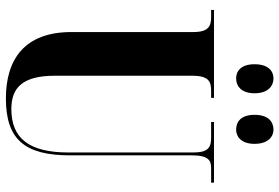

<svg xmlns="http://www.w3.org/2000/svg" viewBox="-172 -790 971 668"><g transform="rotate(90 314.0 -455.5)"><path d="M431 -791C454 -791 480 -808 480 -855C480 -903 454 -921 431 -921C403 -921 379 -903 379 -855C379 -808 403 -791 431 -791ZM252 -791C278 -791 304 -808 304 -855C304 -903 278 -921 252 -921C227 -921 203 -903 203 -855C203 -808 227 -791 252 -791ZM322 10C464 10 520 -55 520 -213V-638C520 -697 540 -704 564 -704H615V-714H404V-704H457C490 -704 510 -697 510 -642V-208C510 -71 461 -9 359 -9C286 -9 243 -46 243 -161V-638C243 -697 264 -704 296 -704H320V-714H14V-704H38C69 -704 91 -697 91 -642V-218C91 -54 187 10 322 10Z"/></g></svg>

Font: Noto Serif Display ExtraCondensed ExtraBold
Style: Regular
Weight: 800
Width: 2
Designer: Monotype Design Team
Foundry: Monotype Imaging Inc.
Version: Version 2.009